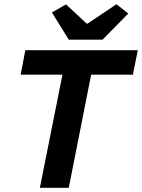

<svg xmlns="http://www.w3.org/2000/svg" viewBox="-20 -890 673 910"><path d="M169 0 276 -536H78L100 -652H633L610 -536H412L306 0ZM306 -702 226 -831 293 -869 391 -778H395L532 -870L588 -826L466 -702Z"/></svg>

Font: Source Code Pro ExtraLight
Style: Bold Italic
Weight: 700
Italic angle: -11°
Monospace: yes
Version: Version 1.016;hotconv 1.0.116;makeotfexe 2.5.65601